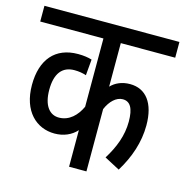

<svg xmlns="http://www.w3.org/2000/svg" viewBox="-95 -711 773 801"><g transform="rotate(15 291.5 -311.0)"><path d="M583 -554V-622H0V-554H273V-259C254 -218 223 -188 180 -187C139 -186 110 -220 110 -289C110 -359 138 -395 191 -395C210 -395 227 -392 242 -387L248 -456C232 -461 212 -464 188 -464C90 -464 35 -400 35 -290C35 -176 100 -118 178 -118C216 -118 250 -132 273 -158V0H348V-269C363 -305 389 -330 417 -330C449 -330 465 -304 465 -246C465 -185 443 -130 410 -77L476 -42C516 -107 540 -177 540 -250C540 -346 499 -399 430 -399C395 -399 367 -386 348 -366V-554Z"/></g></svg>

Font: Noto Sans Devanagari ExtraCondensed
Style: Regular
Weight: 400
Width: 2
Designer: Jelle Bosma - Monotype Design Team
Foundry: Monotype Imaging Inc.
Version: Version 2.004